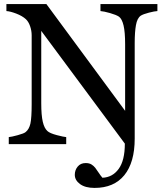

<svg xmlns="http://www.w3.org/2000/svg" viewBox="-20 -713 807 950"><path d="M451.2 117.2Q458.5 126.5 467.8 140.9Q477.1 155.3 486.8 166.5Q536.6 164.6 567.1 122.8Q597.7 81.1 597.7 -2.4L184.1 -560.1V-202.6Q184.1 -142.6 191.7 -110.4Q199.2 -78.1 214.8 -64.5Q226.1 -53.7 261.2 -44.4Q296.4 -35.2 307.6 -34.7V0H23.4V-34.7Q36.6 -35.6 67.9 -44.2Q99.1 -52.7 106.9 -59.6Q124 -73.2 130.4 -101.3Q136.7 -129.4 136.7 -197.3V-538.6Q136.7 -561 128.9 -583.5Q121.1 -606 107.9 -618.2Q90.3 -634.3 60.3 -645.8Q30.3 -657.2 11.7 -658.2V-692.9H209.5L599.1 -164.6V-494.1Q599.1 -554.7 591.3 -587.2Q583.5 -619.6 568.8 -630.4Q555.2 -639.6 524.2 -648.4Q493.2 -657.2 477.1 -658.2V-692.9H758.8V-658.2Q745.1 -657.7 716.8 -650.4Q688.5 -643.1 676.3 -635.3Q658.7 -623 652.6 -588.4Q646.5 -553.7 646.5 -500.5V-27.3Q646.5 90.8 595.2 153.8Q543.9 216.8 447.8 216.8Q401.9 216.8 376 197.8Q350.1 178.7 350.1 151.9Q350.1 128.4 364.5 111.1Q378.9 93.8 403.8 93.8Q421.4 93.8 432.4 100.6Q443.4 107.4 451.2 117.2Z"/></svg>

Font: UniBurma_GGSerif
Style: Book
Weight: 400
Designer: Victor San Kho Lin (for Burmese only and related typography optimization with it)
Foundry: http://www.unimm.org
Version: 2.0